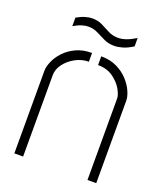

<svg xmlns="http://www.w3.org/2000/svg" viewBox="-125 -742 700 824"><g transform="rotate(20 225.0 -329.5)"><path d="M282 -580Q256 -580 235 -590Q214 -600 194.5 -610Q175 -620 151 -620Q138 -620 121.5 -615Q105 -610 85 -598V-637Q106 -649 123.5 -654Q141 -659 155 -659Q181 -659 201 -649Q221 -639 241 -628.5Q261 -618 286 -618Q303 -618 322 -624.5Q341 -631 366 -646V-608Q341 -592 320 -586Q299 -580 282 -580ZM38 -377Q38 -396 48.5 -420.5Q59 -445 80 -467.5Q101 -490 132 -504.5Q163 -519 204 -519V-479Q173 -479 144 -463.5Q115 -448 96.5 -423.5Q78 -399 78 -372V0H38ZM372 -372Q372 -389 357.5 -414Q343 -439 315 -459Q287 -479 246 -479V-519Q287 -519 318 -504Q349 -489 370 -466Q391 -443 401.5 -419Q412 -395 412 -377V0H372Z"/></g></svg>

Font: Stick No Bills ExtraLight ExtraLight
Style: Regular
Weight: 250
Version: Version 2.000